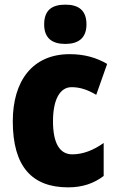

<svg xmlns="http://www.w3.org/2000/svg" viewBox="-20 -796 505 826"><path d="M261 -776C202 -776 170 -751 170 -691C170 -632 204 -607 261 -607C317 -607 352 -632 352 -691C352 -751 319 -776 261 -776ZM273 10C335 10 384 -7 426 -39V-181C383 -150 337 -132 291 -132C238 -132 208 -178 208 -274C208 -370 239 -421 288 -421C324 -421 357 -410 394 -388L441 -521C395 -548 343 -563 280 -563C119 -563 35 -447 35 -274C35 -78 119 10 273 10Z"/></svg>

Font: Noto Sans Gurmukhi Condensed Black
Style: Regular
Weight: 900
Width: 3
Designer: Jelle Bosma - Monotype Design Team
Foundry: Monotype Imaging Inc.
Version: Version 2.004